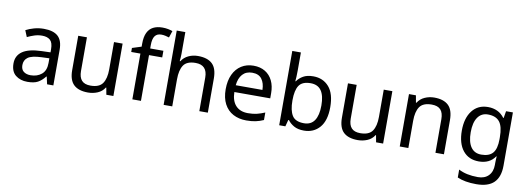

<svg xmlns="http://www.w3.org/2000/svg" viewBox="-71 -1230 5313 1934"><g transform="rotate(10 2585.5 -262.5)"><path d="M288 -545Q386 -545 433 -502Q480 -459 480 -365V0H416L399 -76H395Q360 -32 321.5 -11Q283 10 215 10Q142 10 94 -28.5Q46 -67 46 -149Q46 -229 109 -272.5Q172 -316 303 -320L394 -323V-355Q394 -422 365 -448Q336 -474 283 -474Q241 -474 203 -461.5Q165 -449 132 -433L105 -499Q140 -518 188 -531.5Q236 -545 288 -545ZM314 -259Q214 -255 175.5 -227Q137 -199 137 -148Q137 -103 164.5 -82Q192 -61 235 -61Q303 -61 348 -98.5Q393 -136 393 -214V-262Z M1094 -536V0H1022L1009 -71H1005Q979 -29 933 -9.5Q887 10 835 10Q738 10 689 -36.5Q640 -83 640 -185V-536H729V-191Q729 -127 758 -95Q787 -63 848 -63Q937 -63 971.5 -113Q1006 -163 1006 -257V-536Z M1511 -468H1376V0H1288V-468H1194V-509L1288 -539V-570Q1288 -639 1308.5 -682Q1329 -725 1368 -745Q1407 -765 1462 -765Q1494 -765 1520.5 -759.5Q1547 -754 1566 -747L1543 -678Q1527 -683 1506 -688Q1485 -693 1463 -693Q1419 -693 1397.5 -663.5Q1376 -634 1376 -571V-536H1511Z M1696 -537Q1696 -518 1694.5 -498Q1693 -478 1691 -462H1697Q1723 -503 1767.5 -524Q1812 -545 1864 -545Q1962 -545 2011 -498.5Q2060 -452 2060 -349V0H1973V-343Q1973 -472 1853 -472Q1763 -472 1729.5 -421.5Q1696 -371 1696 -277V0H1608V-760H1696Z M2433 -546Q2502 -546 2551.5 -516Q2601 -486 2627.5 -431.5Q2654 -377 2654 -304V-251H2287Q2289 -160 2333.5 -112.5Q2378 -65 2458 -65Q2509 -65 2548.5 -74.5Q2588 -84 2630 -102V-25Q2589 -7 2549 1.5Q2509 10 2454 10Q2378 10 2319.5 -21Q2261 -52 2228.5 -113.5Q2196 -175 2196 -264Q2196 -352 2225.5 -415Q2255 -478 2308.5 -512Q2362 -546 2433 -546ZM2432 -474Q2369 -474 2332.5 -433.5Q2296 -393 2289 -321H2562Q2561 -389 2530 -431.5Q2499 -474 2432 -474Z M2878 -575Q2878 -541 2876.5 -511.5Q2875 -482 2873 -465H2878Q2901 -499 2941 -522Q2981 -545 3044 -545Q3144 -545 3204.5 -475.5Q3265 -406 3265 -268Q3265 -130 3204 -60Q3143 10 3044 10Q2981 10 2941 -13Q2901 -36 2878 -68H2871L2853 0H2790V-760H2878ZM3029 -472Q2944 -472 2911 -423Q2878 -374 2878 -271V-267Q2878 -168 2910.5 -115.5Q2943 -63 3031 -63Q3103 -63 3138.5 -116Q3174 -169 3174 -269Q3174 -370 3138.5 -421Q3103 -472 3029 -472Z M3853 -536V0H3781L3768 -71H3764Q3738 -29 3692 -9.5Q3646 10 3594 10Q3497 10 3448 -36.5Q3399 -83 3399 -185V-536H3488V-191Q3488 -127 3517 -95Q3546 -63 3607 -63Q3696 -63 3730.5 -113Q3765 -163 3765 -257V-536Z M4281 -546Q4377 -546 4426 -499.5Q4475 -453 4475 -349V0H4388V-343Q4388 -408 4359 -440Q4330 -472 4268 -472Q4179 -472 4145 -422Q4111 -372 4111 -278V0H4023V-536H4094L4107 -463H4112Q4138 -505 4184 -525.5Q4230 -546 4281 -546Z M4831 -546Q4884 -546 4926.5 -526Q4969 -506 4999 -465H5004L5016 -536H5086V9Q5086 124 5027.5 182Q4969 240 4846 240Q4788 240 4739.5 231.5Q4691 223 4653 206V125Q4732 167 4851 167Q4920 167 4959.5 126.5Q4999 86 4999 16V-5Q4999 -17 5000 -39.5Q5001 -62 5002 -71H4998Q4970 -30 4928.5 -10Q4887 10 4832 10Q4728 10 4669.5 -63Q4611 -136 4611 -267Q4611 -395 4669.5 -470.5Q4728 -546 4831 -546ZM4843 -472Q4776 -472 4739 -418.5Q4702 -365 4702 -266Q4702 -167 4738.5 -114.5Q4775 -62 4845 -62Q4926 -62 4963 -105.5Q5000 -149 5000 -246V-267Q5000 -377 4962 -424.5Q4924 -472 4843 -472Z"/></g></svg>

Font: Noto Sans Bassa Vah
Style: Regular
Weight: 400
Designer: Monotype Design Team
Foundry: Monotype Imaging Inc.
Version: Version 2.002